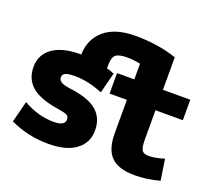

<svg xmlns="http://www.w3.org/2000/svg" viewBox="-124 -916 1249 1102"><g transform="rotate(20 500.0 -365.0)"><path d="M205.1 -372.1Q205.1 -356.4 219.2 -346.2Q233.4 -335.9 272.5 -330.1Q389.6 -316.4 441.9 -272.5Q494.1 -228.5 494.1 -152.3Q494.1 -76.2 435.1 -32.2Q376 11.7 267.6 11.7Q140.6 11.7 33.2 -40L66.4 -169.9Q157.2 -117.2 253.9 -117.2Q321.3 -117.2 321.3 -156.2Q321.3 -173.8 309.6 -181.2Q297.9 -188.5 254.9 -195.3Q138.7 -212.9 87.9 -256.8Q37.1 -300.8 37.1 -375Q37.1 -449.2 96.2 -492.2Q155.3 -535.2 267.6 -535.2H270.5Q272.5 -627.9 336.9 -684.6Q404.3 -742.2 526.4 -742.2Q668.9 -742.2 780.3 -703.1V-504.9H947.3V-379.9H780.3V-202.1Q780.3 -151.4 791.5 -135.7Q802.7 -120.1 832 -120.1Q873 -120.1 926.8 -137.7L946.3 -9.8Q869.1 11.7 793 11.7Q696.3 11.7 650.9 -32.7Q605.5 -77.1 605.5 -175.8V-379.9H500V-504.9H605.5V-600.6Q562.5 -609.4 526.4 -609.4Q473.6 -609.4 455.1 -593.3Q436.5 -577.1 436.5 -530.3V-510.7Q457 -505.9 482.4 -495.1L450.2 -369.1Q360.4 -406.2 280.3 -406.2Q237.3 -406.2 221.2 -397.9Q205.1 -389.6 205.1 -372.1Z"/></g></svg>

Font: Gen Shin Gothic Monospace Heavy
Style: Bold
Weight: 800
Designer: [Source Han Sans]
Ryoko NISHIZUKA  (kana & ideographs); Paul D. Hunt (Latin, Greek & Cyrillic); Wenlong ZHANG  (bopomofo
Version: Version 1.002.20150607